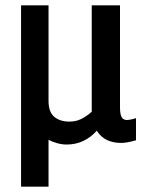

<svg xmlns="http://www.w3.org/2000/svg" viewBox="-20 -546 540 720"><path d="M59 -526H162V-168Q162 -126 183.5 -108Q205 -90 240 -90Q265 -90 285 -100Q305 -110 324 -127V-526H430V-144Q430 -118 436 -107Q442 -96 456 -96Q461 -96 471.5 -98Q482 -100 490 -103V-20Q473 -15 459 -12.5Q445 -10 435 -10Q371 -10 343 -56Q321 -31 292.5 -17.5Q264 -4 230 -4Q213 -4 194.5 -9Q176 -14 162 -22V154H59Z"/></svg>

Font: D2Coding
Style: Bold
Weight: 700
Monospace: yes
Designer: Yong-Rak Park; Jeong-Hwan Yoon; Sang-Min Lee;
Foundry: NHN Corporation
Version: Version 1.3.2; Build 20180524